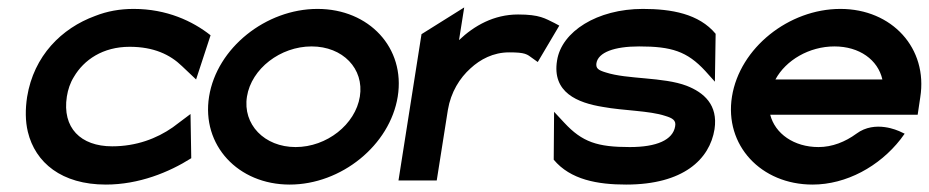

<svg xmlns="http://www.w3.org/2000/svg" viewBox="-20 -486 2501 517"><path d="M53 -225C48 -192 48 -160 55 -131C75 -48 146 11 265 11C354 11 435 -22 495 -60L493 -179L445 -143C402 -113 347 -92 282 -92C197 -92 147 -142 160 -226C163 -245 169 -263 179 -279C206 -325 257 -360 329 -360C394 -360 438 -339 470 -308L508 -272L547 -391C499 -429 429 -462 340 -462C303 -462 269 -456 236 -443C146 -410 71 -336 53 -225Z M543 -226C522 -95 621 11 760 11C899 11 1030 -95 1051 -226C1072 -357 974 -462 835 -462C696 -462 564 -357 543 -226ZM645 -226C657 -301 735 -361 819 -361C903 -361 961 -301 949 -226C937 -151 860 -90 776 -90C692 -90 633 -151 645 -226Z M1053 0H1156L1186 -190C1194 -238 1218 -276 1247 -302C1273 -326 1308 -345 1351 -345C1395 -345 1399 -340 1414 -329L1428 -319L1486 -417L1473 -424C1448 -436 1434 -447 1375 -447C1310 -447 1257 -417 1216 -378L1230 -466L1115 -394Z M1480 -323C1466 -237 1535 -209 1604 -198C1658 -188 1729 -188 1771 -174C1791 -168 1801 -162 1798 -146C1792 -109 1748 -90 1676 -90C1589 -90 1548 -103 1499 -156L1472 -185L1471 -56C1516 -2 1589 11 1666 11C1820 11 1891 -57 1904 -138C1914 -204 1875 -237 1829 -255C1766 -279 1669 -272 1611 -291C1591 -297 1584 -302 1586 -316C1591 -345 1634 -361 1701 -361C1788 -361 1830 -348 1879 -295L1905 -266L1907 -395C1862 -449 1788 -462 1711 -462C1588 -462 1492 -401 1480 -323Z M1951 -226C1930 -95 2029 11 2168 11C2259 11 2348 -38 2405 -111L2416 -126L2401 -133C2400 -133 2337 -164 2286 -126C2256 -104 2221 -90 2184 -90C2118 -90 2067 -126 2054 -177H2451L2458 -224C2479 -356 2382 -462 2243 -462C2104 -462 1972 -357 1951 -226ZM2068 -272C2096 -324 2159 -361 2227 -361C2294 -361 2344 -325 2356 -272Z"/></svg>

Font: Charger Sport
Style: BlkObl
Weight: 900
Designer: Jasper
Foundry: Cannot Into Space Fonts
Version: Version 1.1